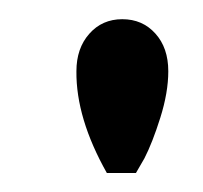

<svg xmlns="http://www.w3.org/2000/svg" viewBox="-20 -771 211 200"><path d="M155.3 -696.8Q155.3 -674.8 147 -648.4Q138.7 -622.1 130.4 -606L121.6 -590.8H91.3Q59.1 -647.9 59.6 -696.8Q59.6 -720.7 73 -735.8Q86.4 -751 107.4 -751Q128.4 -751 141.8 -736.1Q155.3 -721.2 155.3 -696.8Z"/></svg>

Font: ø
Style: ø
Weight: 400
Designer: Samuel Oakes
Foundry: Samuel Oakes
Version: Version 1.000;PS 001.000;hotconv 1.0.88;makeotf.lib2.5.64775